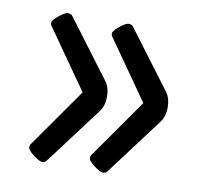

<svg xmlns="http://www.w3.org/2000/svg" viewBox="-63 -685 705 651"><g transform="rotate(10 289.5 -359.0)"><path d="M495 -409Q509 -389 509 -359Q509 -329 495 -309L344 -108Q339 -103 330 -103Q321 -103 300 -119Q279 -135 279 -144Q279 -153 284 -158L425 -359L284 -560Q279 -565 279 -573.5Q279 -582 299.5 -598.5Q320 -615 329.5 -615Q339 -615 344 -610ZM286 -409Q300 -389 300 -359Q300 -329 286 -309L135 -108Q130 -103 121 -103Q112 -103 91 -119Q70 -135 70 -144Q70 -153 75 -158L216 -359L75 -560Q70 -565 70 -573.5Q70 -582 90.5 -598.5Q111 -615 120.5 -615Q130 -615 135 -610Z"/></g></svg>

Font: Offside
Style: Regular
Weight: 400
Designer: Eduardo Rodriguez Tunni
Foundry: Eduardo Rodriguez Tunni
Version: Version 1.001